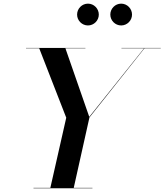

<svg xmlns="http://www.w3.org/2000/svg" viewBox="-20 -1006 879 1026"><path d="M569.5 -928C569.5 -896.5 595.5 -870 627.5 -870C659.5 -870 685.5 -896.5 685.5 -928C685.5 -960 659.5 -986.5 627.5 -986.5C595.5 -986.5 569.5 -960 569.5 -928ZM392 -928C392 -896.5 418 -870 450 -870C482 -870 508 -896.5 508 -928C508 -960 482 -986.5 450 -986.5C418 -986.5 392 -960 392 -928ZM159 -2V0H474V-2H374L458 -378.5L752 -748H839V-750H629V-748H750L457 -381.5L329.5 -748H436.5V-750H119V-748H189.5L334 -377L249 -2Z"/></svg>

Font: Bodoni* 96pt Medium
Style: Italic
Weight: 500
Italic angle: -13°
Version: Version 2.3